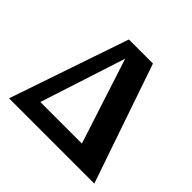

<svg xmlns="http://www.w3.org/2000/svg" viewBox="-116 -516 622 622"><g transform="rotate(45 195.5 -204.5)"><path d="M391.5 0 250.9 -409.3H140.6L0.9 0ZM271.4 -63.2H81L176.2 -356.8Z"/></g></svg>

Font: Gidugu
Style: Regular
Weight: 400
Designer: Purushoth Kumar Guthula
Foundry: Silicon Andhra, USA.
Version: Version 1.0.5; ttfautohint (v1.2.25-373a) -l 7 -r 28 -G 50 -